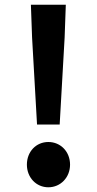

<svg xmlns="http://www.w3.org/2000/svg" viewBox="-20 -780 410 814"><path d="M137 -252H233L254 -621L259 -760H111L116 -621ZM185 14C237 14 277 -28 277 -82C277 -137 237 -178 185 -178C133 -178 94 -137 94 -82C94 -28 133 14 185 14Z"/></svg>

Font: Noto Sans JP
Style: Bold
Weight: 700
Designer: Ryoko NISHIZUKA  (kana, bopomofo & ideographs); Paul D. Hunt (Latin, Greek & Cyrillic); Sandoll Communications , Soo-you
Foundry: Adobe
Version: Version 2.002;hotconv 1.0.116;makeotfexe 2.5.65601